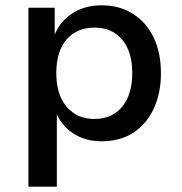

<svg xmlns="http://www.w3.org/2000/svg" viewBox="-20 -523 684 723"><path d="M87 180V-494H186V-388H184Q205 -442 252 -472.5Q299 -503 362 -503Q430 -503 480.5 -471Q531 -439 558.5 -382Q586 -325 586 -247Q586 -171 558.5 -113Q531 -55 481.5 -23Q432 9 363 9Q301 9 256 -20.5Q211 -50 191 -100H194V180ZM335 -75Q402 -75 440 -121Q478 -167 478 -248Q478 -329 440 -374Q402 -419 336 -419Q269 -419 230.5 -374Q192 -329 192 -248Q192 -167 231 -121Q270 -75 335 -75Z"/></svg>

Font: Nunito Sans 9pt SemiBold
Style: Regular
Weight: 600
Version: Version 3.101;gftools[0.9.27]